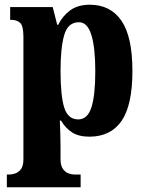

<svg xmlns="http://www.w3.org/2000/svg" viewBox="-20 -566 619 812"><path d="M9 226V172H21Q31 172 44.5 167.5Q58 163 68.5 149.5Q79 136 79 108V-411Q79 -457 65 -469.5Q51 -482 28 -482H23V-536H203L222 -461H226Q244 -498 276.5 -522Q309 -546 360 -546Q447 -546 493.5 -478.5Q540 -411 540 -266Q540 -121 494 -54.5Q448 12 358 12Q313 12 285 -6Q257 -24 238 -56H233Q234 -32 235 -3.5Q236 25 236 55V107Q236 135 246.5 149Q257 163 270.5 167.5Q284 172 293 172H321V226ZM311 -61Q350 -61 366.5 -111.5Q383 -162 383 -265Q383 -364 366.5 -418Q350 -472 314 -472Q267 -472 251.5 -417.5Q236 -363 236 -266Q236 -162 251.5 -111.5Q267 -61 311 -61Z"/></svg>

Font: Noto Serif Hebrew Condensed ExtraBold
Style: Regular
Weight: 800
Width: 3
Designer: Monotype Design Team
Foundry: Monotype Imaging Inc.
Version: Version 2.004; ttfautohint (v1.8.4.7-5d5b)